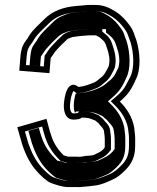

<svg xmlns="http://www.w3.org/2000/svg" viewBox="-20 -749 635 777"><path d="M404 -188V-153C402.7 -151.7 401.7 -150 401 -148L393 -140C383.5 -132.4 372.8 -128.9 362 -123C353.6 -118.8 337.9 -119 326 -118C315.3 -116.2 303 -112.8 292 -115H256C250.9 -116.7 243.1 -119 238 -120C223.3 -134.7 211.9 -148.6 201.5 -167C185.5 -195.5 177.7 -234 168 -268L50 -234C56.6 -210.6 63.6 -187.6 70 -164C83.8 -122.6 102.3 -85.3 129 -56C143.8 -39.6 165.5 -17.7 185 -9C201.1 -2.8 232.8 8 254 8H286C296 8.7 306 8.3 316 7L338 5C346.7 4.3 355 3.3 363 2C393.9 -1.6 412.1 -12.2 435 -22C447.7 -27.3 461 -36.3 475 -49C505.5 -76.4 527 -104.4 527 -158V-190C527 -198 526.3 -206.3 525 -215L523 -233C515.3 -276.6 492.5 -310.4 465 -338C474.3 -346 483.3 -354.7 492 -364C509.1 -383.2 518.1 -402.4 529 -426C552.2 -470.3 546.5 -538.7 532 -586L524 -608C520 -621.3 514.3 -633 507 -643C490.9 -666 472 -686.7 448 -702C423.9 -716.4 402.5 -729 365 -729H344C334.7 -729 325 -728.3 315 -727L290 -725C233.1 -720.3 191.1 -703.2 160 -672C139.7 -651.7 112.1 -628.2 97 -603C94.3 -597.7 90.7 -592 86 -586C69.8 -564.9 65.7 -548.6 63 -524L58 -463L180 -453L185 -514C193 -524 200.6 -538.6 211 -549C222.7 -562 233.5 -572.9 246 -584C249.9 -588.9 252.8 -590.9 257 -593L273 -599C275 -599.7 277.3 -600 280 -600C287.3 -600.7 295 -601.7 303 -603L327 -605C333 -605.7 338.3 -606 343 -606H369C369 -605.3 369.3 -605 370 -605C378.8 -601.2 384.2 -597.7 391 -591C398 -585.7 404.9 -578.3 408 -569C415.3 -547 423 -529.3 423 -501C422.3 -495.7 421.7 -490.7 421 -486C421 -484.7 420.7 -483 420 -481C410.4 -463.2 403.2 -444.8 387 -434C378.9 -427.5 371.7 -420.3 363 -416C341.9 -407.6 323.3 -399.8 298 -397C266.5 -421.5 246.3 -393 240 -342C234.1 -304.7 242.2 -265 277.5 -265C289 -265 304.6 -266.6 311 -273C320.3 -273 326.7 -272.7 330 -272C340.2 -272 356.3 -264.9 366 -261L368 -259L378 -251C380 -249 383.3 -245 388 -239C393.3 -233.6 401 -224.7 401 -216C402 -207.8 404 -196.8 404 -188ZM429 -188C429 -199.5 426.8 -211.5 426 -217.9C424.6 -239.1 412 -250.1 406.8 -255.5C401.8 -262 398.8 -265.5 394.7 -269.7L384.7 -277.7L380 -282.3C368.6 -286.9 352.6 -295.6 332.5 -296.9C324.3 -298 320.1 -298 311 -298H300.6L294.6 -291.9C291.1 -290.8 283.8 -290 277.5 -290C270.1 -290 258.6 -299.4 264.8 -338.5C267.7 -362.3 274.1 -376.5 277.5 -380.5C278.8 -379.9 280.4 -379 282.6 -377.3L290.7 -371L300.8 -372.2C329.9 -375.4 351.6 -384.5 372.3 -392.8C385.8 -398.2 395.7 -408.8 401.9 -413.9C425.8 -430.5 433.8 -453.9 442 -469.1C446.7 -477.8 446.7 -489.3 448 -499.4V-501C448 -534.1 438.5 -556.5 431.7 -576.9C426.6 -592.3 415.8 -603.2 407.5 -609.9C401.8 -615.2 397.7 -618.2 394 -620.7V-631H343C337.3 -631 330.6 -630.5 324.5 -629.9L299.9 -627.8C292.7 -626.6 285 -625.6 278.8 -625C272.7 -624.8 270.4 -624.5 264.6 -622.6L247 -615.9C240.8 -612.9 233.5 -607.7 227.8 -601.3C215.5 -590.2 203.6 -578.1 192.9 -566.2C174.5 -547.3 170.5 -535.9 160.7 -523.7L157.1 -480L85 -485.9L87.9 -521.6C90.6 -545.4 92.6 -553.5 105.8 -570.7C110.7 -577.1 116.3 -585.9 118.9 -590.9C131.9 -611.8 156.5 -633.2 177.7 -654.3C205.4 -682 240.6 -695.8 292 -700.1L317.6 -702.1C326.7 -703.3 335.7 -704 344 -704H365C396.2 -704 411.3 -694.8 434.9 -680.7C456 -667.1 471.4 -650.2 486.7 -628.4C492.6 -620.3 496.8 -611.5 500.3 -600.1L508.3 -578.1C521.7 -534 524.8 -471.8 506.9 -437.6C494.5 -414 487.9 -397.3 473.5 -380.8C464.6 -371.2 457.4 -364.4 448.7 -357L428.2 -339.4L447.3 -320.3C472.5 -295.2 491.7 -265.1 498.2 -229.4L500.2 -211.7C501.6 -203 502 -196.9 502 -190V-158C502 -112.5 486.6 -93.1 458.2 -67.5C445.7 -56.2 434.6 -48.9 425.2 -45C393.2 -31.3 375.1 -22.9 335.9 -19.9L313.2 -17.8C303.3 -16.5 295.8 -16.4 286.8 -17H254C240.3 -17 209.7 -26.3 194.6 -32.1C181 -38.6 161.5 -57.3 147.5 -72.8C124.2 -98.4 106.7 -133.2 93.9 -171.3C89.6 -187.1 84.9 -203.3 80.9 -216.9L150.5 -236.9C158.1 -208.4 165.1 -180.7 179.7 -154.7C192.7 -131.7 208 -114.6 225.7 -97C234.3 -95.2 243.4 -92.8 251.9 -90H289.8C308.1 -87.4 321.1 -91.7 329.1 -93.2C341 -94 355.4 -91.7 373.6 -100.8C382.6 -105.8 395.8 -110.2 409.7 -121.3L422.8 -134.5L423.9 -137.5L429 -142.6ZM295.2 -627.6 320.9 -629.7C326.6 -630.3 335.8 -631 343 -631H409V-617.2C414 -613.9 418.8 -610.1 423.5 -605.6C433 -598 442.7 -587.3 447.2 -574.1C454.1 -553.2 463 -532.3 463 -501V-500C461.8 -490.9 461.5 -483 458.7 -474.4C449.6 -457.6 444.5 -436.9 417.6 -417.9C412.3 -413.5 403.9 -404.4 388 -396.5C367.5 -386.2 340.9 -376.4 305 -372.4L286.4 -370.3C280 -351.8 274.1 -311.4 283.4 -292.6L288.8 -298H311C320.5 -298 324.8 -298.1 336.1 -296.8C370.4 -293.7 380.1 -285 395.1 -279L400.8 -273.4L410.8 -265.4C415.4 -260.7 417.2 -258.6 423.1 -251.1C429.3 -244.6 440.3 -233.4 441 -217.2C441.9 -210.2 444 -198.5 444 -188V-145.8L439.7 -141.5L438.7 -138.5L425.8 -125.6C410.7 -113.5 395.2 -107.9 387.7 -103.8C363 -91.5 341.9 -93.9 333.8 -93.4C329 -92.5 311.8 -87.2 287.3 -90H246C241 -91.7 230 -95.3 225.8 -96.2L211.8 -99L204.1 -106.8C188.3 -122.5 175.1 -138.6 163.8 -158.7C151 -181.3 144 -206.5 137.2 -231.6L94.8 -219.4C99.4 -203.6 104.6 -186 109.3 -168.7C122.4 -129.6 140.5 -94 163.8 -68.3C177.3 -53.3 198.3 -34.2 207.4 -29.7C221.6 -24.4 250 -17.1 254 -17H288.1C295.1 -16.5 301.9 -16.7 308.9 -17.6L332.7 -19.8C368.9 -22.6 376.7 -27.3 412.5 -42.7C419.1 -45.4 429.7 -52 442.1 -63.2C469.9 -88.3 487 -108.9 487 -158V-190C487 -197.3 486.5 -204.2 485.1 -212.9L483.2 -230.8C476.2 -269.3 455.9 -299.9 431.1 -324.7L416.8 -339.1L432.7 -352.7C441.2 -360 448.6 -367.1 457.2 -376.3C471.4 -392.4 479.4 -408.8 490.8 -433.4C510.5 -471 506.5 -536 492.8 -580.9L484.8 -602.9C481 -615.8 476.7 -624.4 470.5 -632.8C455.2 -654.6 438.7 -672.1 419.8 -684.2C395.9 -698.6 385.6 -704 365 -704H344C337.4 -704 329.4 -703.4 321.7 -702.3L295.2 -700.2C276.8 -698.7 262.3 -696.2 252.6 -692.6C228.8 -683.6 213.6 -678.5 193.9 -658.8C172.6 -637.4 148 -616.2 134.8 -594.9C131.4 -588.4 127.1 -581.7 122 -575.1C108.4 -557.4 105.7 -546.9 102.9 -522.5L99.8 -484.8L142.3 -481.3L145.5 -520.5C154.3 -531.5 159.6 -544.4 176.6 -561.7C187.4 -573.7 198.9 -585.5 211.7 -596.9C216.5 -602.6 226.6 -609.8 234.1 -613.6L253.3 -620.8C266.6 -625.2 278.7 -624.8 295.2 -627.6Z"/></svg>

Font: Tape
Style: Regular
Weight: 500
Foundry: Cannot Into Space Fonts
Version: Version 0.97